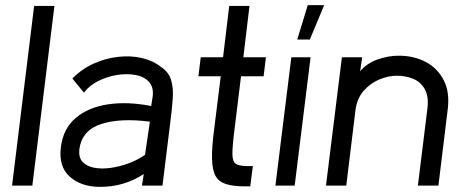

<svg xmlns="http://www.w3.org/2000/svg" viewBox="-20 -723 1800 748"><path d="M106 0H27L113 -700H192Z M366 5Q295 4 251.5 -35Q208 -74 217 -149Q226 -222 275 -263.5Q324 -305 400.5 -316.5Q477 -328 569 -310L575 -348Q579 -384 560 -404.5Q541 -425 507.5 -431Q474 -437 436 -431Q398 -425 363 -407.5Q328 -390 307 -362L262 -417Q298 -454 344.5 -475Q391 -496 440 -501.5Q489 -507 532.5 -497Q576 -487 606 -463Q637 -443 646.5 -411.5Q656 -380 653 -339Q650 -298 644 -251L613 0H533L540 -45Q463 6 366 5ZM545 -120 564 -249Q447 -264 373 -239.5Q299 -215 289 -141Q286 -109 302 -92Q318 -75 347 -69.5Q376 -64 411.5 -69Q447 -74 482 -87Q517 -100 545 -120Z M814 -217 840 -426H753L762 -500H849L873 -700H952L928 -500H1016L1007 -426H919L893 -214Q885 -150 885.5 -121.5Q886 -93 898.5 -85Q911 -77 938 -76H965L955 3H935Q888 3 860 -6Q832 -15 819.5 -38Q807 -61 806 -104.5Q805 -148 814 -217Z M1128 0H1053L1115 -500H1190ZM1138 -569 1179 -703H1243L1187 -569Z M1688 0H1608L1645 -299Q1651 -347 1635 -375.5Q1619 -404 1589.5 -416Q1560 -428 1527 -428Q1493 -428 1458 -413.5Q1423 -399 1397 -369.5Q1371 -340 1365 -295L1329 0H1250L1312 -500H1391L1383 -445Q1408 -476 1450 -491Q1492 -506 1533 -506Q1593 -506 1639 -481.5Q1685 -457 1709 -410Q1733 -363 1724 -295Z"/></svg>

Font: Kulim Park
Style: Italic
Weight: 400
Italic angle: -8°
Designer: Noponies / Dale Sattler
Foundry: Noponies
Version: Version 1.000; ttfautohint (v1.8.3)